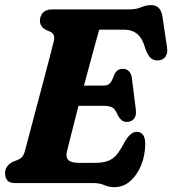

<svg xmlns="http://www.w3.org/2000/svg" viewBox="-20 -738 694 774"><path d="M356.5 0H42Q17.5 0 9 -11.2Q0.5 -22.5 0.5 -39.5Q0.5 -57 10 -68.5Q19.5 -80 31.5 -85.5L50.5 -93Q62.5 -98 69.2 -105.5Q76 -113 81 -131.5Q88 -158 99.8 -202.5Q111.5 -247 125.5 -299.8Q139.5 -352.5 153.5 -405.2Q167.5 -458 179 -502.2Q190.5 -546.5 197 -572.5Q203.5 -599 184 -609.5L165 -617.5Q141 -631 141 -653.5Q141 -674.5 153.5 -687.2Q166 -700 189.5 -700H499.5Q529 -700 549.2 -708.8Q569.5 -717.5 589.5 -717.5Q628 -717.5 635 -670.5L653.5 -546Q656.5 -524 648 -511Q639.5 -498 623 -495Q603.5 -492 589.5 -502.5Q575.5 -513 565 -544.5Q554.5 -583.5 533.2 -601Q512 -618.5 479 -618.5H380Q375 -601.5 365.5 -566.8Q356 -532 343.8 -486.8Q331.5 -441.5 318.5 -393H398Q413 -393 422 -401Q431 -409 440 -435.5Q446.5 -449.5 455 -455Q463.5 -460.5 474.5 -460.5Q491 -460.5 500.2 -450.5Q509.5 -440.5 511.5 -424L527.5 -296.5Q530.5 -271 520 -258.8Q509.5 -246.5 491.5 -246.5Q478 -246.5 469.2 -254.5Q460.5 -262.5 454.5 -274Q445 -298.5 432.5 -305Q420 -311.5 396.5 -311.5H296.5Q280 -247 266.8 -195.2Q253.5 -143.5 249.5 -126Q244.5 -105 255.2 -93.2Q266 -81.5 299 -81.5H364Q407.5 -81.5 432 -97.8Q456.5 -114 481 -163Q505 -206.5 530.5 -206.5Q566 -206.5 565.5 -155.5Q564.5 -108.5 548 -69.5Q531.5 -30.5 504 -7Q476.5 16.5 441 16.5Q419.5 16.5 400.5 8.2Q381.5 0 356.5 0Z"/></svg>

Font: Fraunces 144pt S100
Style: Bold Italic
Weight: 700
Italic angle: -16°
Version: Version 1.000; ttfautohint (v1.8.3)